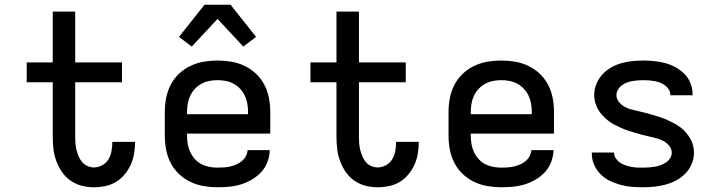

<svg xmlns="http://www.w3.org/2000/svg" viewBox="-20 -784 3040 812"><path d="M377 8Q351 8 325.5 1.5Q300 -5 278.5 -20Q257 -35 242 -57Q227 -79 218 -103.5Q209 -128 206 -154Q203 -180 203 -206V-436H93V-520H203V-735H298V-520H496V-436H298V-206Q298 -192 299 -178Q300 -164 303.5 -150Q307 -136 312.5 -123Q318 -110 327 -99Q336 -88 349.5 -82Q363 -76 377 -76Q395 -76 412 -85Q429 -94 438.5 -110Q448 -126 451.5 -144.5Q455 -163 455 -181V-184H551V-179Q551 -155 546.5 -131Q542 -107 532 -85.5Q522 -64 506 -45Q490 -26 469.5 -14Q449 -2 425 3Q401 8 377 8Z M900 8Q871 8 841.5 3Q812 -2 785 -15Q758 -28 736.5 -48.5Q715 -69 701.5 -95.5Q688 -122 682.5 -151Q677 -180 677 -210V-310Q677 -340 682.5 -369Q688 -398 701.5 -424.5Q715 -451 736.5 -471.5Q758 -492 785 -505Q812 -518 841 -523Q870 -528 900 -528Q930 -528 959 -523Q988 -518 1015 -505Q1042 -492 1063.5 -471.5Q1085 -451 1098.5 -424.5Q1112 -398 1117.5 -369Q1123 -340 1123 -310V-219H771V-210Q771 -192 774 -174.5Q777 -157 784.5 -141Q792 -125 804 -111.5Q816 -98 831.5 -90Q847 -82 864.5 -78.5Q882 -75 900 -75Q914 -75 927.5 -76Q941 -77 954 -80Q967 -83 979.5 -88.5Q992 -94 1002.5 -102.5Q1013 -111 1019.5 -123Q1026 -135 1027 -149H1121Q1120 -123 1111 -99Q1102 -75 1085 -56.5Q1068 -38 1046 -25Q1024 -12 1000 -4.5Q976 3 950.5 5.5Q925 8 900 8ZM1029 -301V-310Q1029 -328 1026 -345.5Q1023 -363 1015.5 -379Q1008 -395 996 -408Q984 -421 968.5 -429.5Q953 -438 935.5 -441.5Q918 -445 900 -445Q882 -445 864.5 -441.5Q847 -438 831.5 -429.5Q816 -421 804 -408Q792 -395 784.5 -379Q777 -363 774 -345.5Q771 -328 771 -310V-301ZM791 -587 737 -628 845 -764H955L1063 -628L1009 -587L900 -704Z M1577 8Q1551 8 1525.5 1.5Q1500 -5 1478.5 -20Q1457 -35 1442 -57Q1427 -79 1418 -103.5Q1409 -128 1406 -154Q1403 -180 1403 -206V-436H1293V-520H1403V-735H1498V-520H1696V-436H1498V-206Q1498 -192 1499 -178Q1500 -164 1503.5 -150Q1507 -136 1512.5 -123Q1518 -110 1527 -99Q1536 -88 1549.5 -82Q1563 -76 1577 -76Q1595 -76 1612 -85Q1629 -94 1638.5 -110Q1648 -126 1651.5 -144.5Q1655 -163 1655 -181V-184H1751V-179Q1751 -155 1746.5 -131Q1742 -107 1732 -85.5Q1722 -64 1706 -45Q1690 -26 1669.5 -14Q1649 -2 1625 3Q1601 8 1577 8Z M2100 8Q2071 8 2041.5 3Q2012 -2 1985 -15Q1958 -28 1936.5 -48.5Q1915 -69 1901.5 -95.5Q1888 -122 1882.5 -151Q1877 -180 1877 -210V-310Q1877 -340 1882.5 -369Q1888 -398 1901.5 -424.5Q1915 -451 1936.5 -471.5Q1958 -492 1985 -505Q2012 -518 2041 -523Q2070 -528 2100 -528Q2130 -528 2159 -523Q2188 -518 2215 -505Q2242 -492 2263.5 -471.5Q2285 -451 2298.5 -424.5Q2312 -398 2317.5 -369Q2323 -340 2323 -310V-219H1971V-210Q1971 -192 1974 -174.5Q1977 -157 1984.5 -141Q1992 -125 2004 -111.5Q2016 -98 2031.5 -90Q2047 -82 2064.5 -78.5Q2082 -75 2100 -75Q2114 -75 2127.5 -76Q2141 -77 2154 -80Q2167 -83 2179.5 -88.5Q2192 -94 2202.5 -102.5Q2213 -111 2219.5 -123Q2226 -135 2227 -149H2321Q2320 -123 2311 -99Q2302 -75 2285 -56.5Q2268 -38 2246 -25Q2224 -12 2200 -4.5Q2176 3 2150.5 5.5Q2125 8 2100 8ZM2229 -301V-310Q2229 -328 2226 -345.5Q2223 -363 2215.5 -379Q2208 -395 2196 -408Q2184 -421 2168.5 -429.5Q2153 -438 2135.5 -441.5Q2118 -445 2100 -445Q2082 -445 2064.5 -441.5Q2047 -438 2031.5 -429.5Q2016 -421 2004 -408Q1992 -395 1984.5 -379Q1977 -363 1974 -345.5Q1971 -328 1971 -310V-301Z M2699 8Q2675 8 2651 6Q2627 4 2603.5 -2.5Q2580 -9 2558.5 -19.5Q2537 -30 2520 -47Q2503 -64 2493 -86.5Q2483 -109 2483 -133V-139H2577V-137Q2577 -125 2584.5 -114Q2592 -103 2602.5 -96Q2613 -89 2625 -85Q2637 -81 2649 -78.5Q2661 -76 2673.5 -75.5Q2686 -75 2699 -75Q2712 -75 2724.5 -76Q2737 -77 2749.5 -79Q2762 -81 2774 -85.5Q2786 -90 2796.5 -97Q2807 -104 2814 -115Q2821 -126 2821 -138Q2821 -154 2810.5 -167Q2800 -180 2786 -187.5Q2772 -195 2757 -199Q2742 -203 2726.5 -206.5Q2711 -210 2695.5 -214Q2680 -218 2665 -222.5Q2650 -227 2635 -232Q2620 -237 2605.5 -243.5Q2591 -250 2577 -257.5Q2563 -265 2550.5 -275Q2538 -285 2527.5 -296.5Q2517 -308 2509 -322Q2501 -336 2497 -351Q2493 -366 2493 -382Q2493 -406 2502 -428.5Q2511 -451 2527 -468.5Q2543 -486 2563.5 -498Q2584 -510 2607 -516.5Q2630 -523 2653.5 -525.5Q2677 -528 2701 -528Q2724 -528 2747.5 -525.5Q2771 -523 2793.5 -517Q2816 -511 2837 -499.5Q2858 -488 2874.5 -471.5Q2891 -455 2900 -432.5Q2909 -410 2909 -387V-381H2815V-383Q2815 -395 2808.5 -405.5Q2802 -416 2792.5 -423Q2783 -430 2771.5 -434.5Q2760 -439 2748.5 -441Q2737 -443 2725 -444Q2713 -445 2701 -445Q2689 -445 2677 -444Q2665 -443 2653.5 -441Q2642 -439 2630.5 -434.5Q2619 -430 2609.5 -423Q2600 -416 2593.5 -405Q2587 -394 2587 -382Q2587 -366 2597.5 -353Q2608 -340 2621.5 -332.5Q2635 -325 2650.5 -321Q2666 -317 2681.5 -313.5Q2697 -310 2712.5 -306Q2728 -302 2743 -297.5Q2758 -293 2773 -288Q2788 -283 2802.5 -276.5Q2817 -270 2831 -262.5Q2845 -255 2857.5 -245.5Q2870 -236 2880.5 -224Q2891 -212 2899 -198.5Q2907 -185 2911 -169.5Q2915 -154 2915 -138Q2915 -114 2905.5 -91Q2896 -68 2879 -50.5Q2862 -33 2840.5 -21.5Q2819 -10 2795.5 -3.5Q2772 3 2747.5 5.5Q2723 8 2699 8Z"/></svg>

Font: Iosevka Medium Extended
Style: Regular
Weight: 500
Width: 7
Monospace: yes
Designer: Belleve Invis
Foundry: Belleve Invis
Version: Version 32.5.0; ttfautohint (v1.8.4)